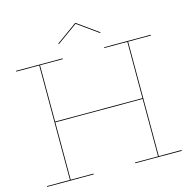

<svg xmlns="http://www.w3.org/2000/svg" viewBox="-131 -1073 1189 1202"><g transform="rotate(-15 463.5 -472.5)"><path d="M752 -747V-5H900V0H598V-5H747V-377H181V-5H329V0H27V-5H176V-747H27V-752H329V-747H181V-382H747V-747H598V-752H900V-747ZM600 -848 597 -844 463 -940 329 -844 326 -848 461 -945H465Z"/></g></svg>

Font: Hepta Slab Hairline
Style: Regular
Weight: 400
Designer: Michael LaGattuta
Foundry: Michael LaGattuta
Version: Version 1.100; ttfautohint (v1.8) -l 8 -r 50 -G 200 -x 14 -D